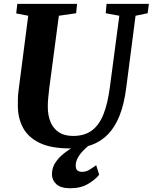

<svg xmlns="http://www.w3.org/2000/svg" viewBox="-20 -763 796 1000"><path d="M686 -681 637.5 -306Q626.5 -220.5 602.5 -160.2Q578.5 -100 541.5 -62.5Q504.5 -25 455.2 -7.5Q406 10 344.5 10Q245.5 10 186.2 -18.8Q127 -47.5 100.2 -97.2Q73.5 -147 73 -209.5Q73 -228.5 73.2 -248.8Q73.5 -269 76.5 -290.5L127 -681L64.5 -693L70 -743H381.5L376.5 -694L286.5 -681L236.5 -303Q233 -274.5 230.8 -249Q228.5 -223.5 229 -205.5Q229 -162.5 243 -128.2Q257 -94 286 -74.5Q315 -55 361 -55Q420 -55 458.2 -83.2Q496.5 -111.5 518.8 -167.5Q541 -223.5 552 -307L601.5 -681L530.5 -694L535 -743H755.5L749 -694ZM346 217.5Q296.5 217.5 273.5 196.2Q250.5 175 250.5 145Q250.5 112.5 267.2 86Q284 59.5 310.2 38.2Q336.5 17 365.8 0.2Q395 -16.5 420 -29.5L447 -38L472.5 -26.5Q442 -6.5 420 14.8Q398 36 386.2 57Q374.5 78 374.5 97Q374 117.5 383.2 124.8Q392.5 132 406.5 132Q427 132 443.8 122.2Q460.5 112.5 481 97.5L496.5 147Q477 172 438.8 194.8Q400.5 217.5 346 217.5Z"/></svg>

Font: Merriweather 24pt ExtraBold
Style: Italic
Weight: 800
Italic angle: -7.8°
Version: Version 2.101